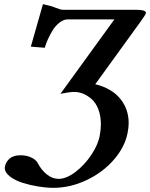

<svg xmlns="http://www.w3.org/2000/svg" viewBox="-20 -693 720 921"><path d="M632.8 -646Q680.2 -646 680.2 -630.9Q680.2 -624.5 651.9 -585.9L437 -289.1Q516.6 -269 556.9 -219.2Q597.2 -169.4 597.2 -103Q597.2 -80.1 591.8 -54.2Q578.1 13.7 525.4 74Q472.7 134.3 395 171.1Q317.4 208 235.8 208Q202.6 208 163.6 201.7Q124.5 195.3 88.1 183.8Q51.8 172.4 27.3 153.3Q2.9 134.3 2.9 111.8Q2.9 108.9 3.9 105Q8.3 83 26.4 67.4Q44.4 51.8 79.1 51.8Q106 51.8 128.4 61.8Q150.9 71.8 160.2 87.9Q178.2 122.6 204.8 143.8Q231.4 165 261.2 165Q298.3 165 342.3 131.6Q386.2 98.1 418.9 48.6Q451.7 -1 459 -45.9Q463.9 -72.8 463.9 -96.2Q463.9 -137.2 451.7 -168.7Q439.5 -200.2 419.7 -217.5Q399.9 -234.9 378.9 -243.4Q357.9 -252 336.9 -252Q314 -252 270 -243.2L528.8 -600.1H305.2Q285.2 -599.6 265.9 -585Q246.6 -570.3 232.9 -548.1Q219.2 -525.9 209.7 -504.4Q200.2 -482.9 194.8 -463.9L127.9 -469.2L186 -672.9Q227.5 -664.1 240.2 -658.2Q270.5 -646 282.2 -646Z"/></svg>

Font: Linux Libertine
Style: Bold Italic
Weight: 700
Italic angle: -11.5°
Designer: Philipp H. Poll
Foundry: Philipp H. Poll
Version: Version 4.0.5